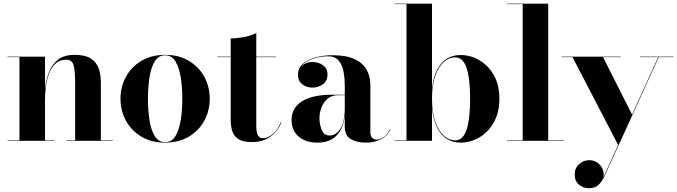

<svg xmlns="http://www.w3.org/2000/svg" viewBox="-20 -770 3704 1050"><path d="M21 -2.5H86.5V-457.5H21V-460H226V-281Q230.5 -326 245.5 -369.5Q260.5 -413 294.5 -441.5Q328.5 -470 389 -470Q445 -470 476 -450.5Q507 -431 519.2 -396.8Q531.5 -362.5 531.5 -319V-2.5H596.5V0H341.5V-2.5H391V-317.5Q391 -380.5 382.8 -412Q374.5 -443.5 343 -443.5Q306 -443.5 283 -422Q260 -400.5 247.8 -366.8Q235.5 -333 230.8 -295Q226 -257 226 -223V-2.5H276.5V0H21Z M639 -230Q639 -295 668.5 -349.5Q698 -404 752.8 -437Q807.5 -470 883 -470Q958.5 -470 1013.2 -437Q1068 -404 1097.5 -349.5Q1127 -295 1127 -230Q1127 -165 1097.5 -110.5Q1068 -56 1013.2 -23Q958.5 10 883 10Q807.5 10 752.8 -23Q698 -56 668.5 -110.5Q639 -165 639 -230ZM789 -230Q789 -170.5 797 -116Q805 -61.5 825.5 -27Q846 7.5 883 7.5Q920 7.5 940.2 -27Q960.5 -61.5 968.8 -116Q977 -170.5 977 -230Q977 -289.5 968.8 -344Q960.5 -398.5 940.2 -433Q920 -467.5 883 -467.5Q846 -467.5 825.5 -433Q805 -398.5 797 -344Q789 -289.5 789 -230Z M1519 -101.5Q1500.5 -54 1459.5 -23.5Q1418.5 7 1357.5 7Q1309 7 1284 -9.2Q1259 -25.5 1250.2 -53.2Q1241.5 -81 1241.5 -116V-457.5H1168.5V-460H1241.5V-560Q1275.5 -560 1315.5 -567.5Q1355.5 -575 1381.5 -590V-460H1488.5V-457.5H1381.5V-83Q1381.5 -45.5 1390.5 -29.8Q1399.5 -14 1419.5 -14Q1444 -14 1471.8 -37.2Q1499.5 -60.5 1516 -102Z M1796 -252H1865.5V-304.5Q1865.5 -340.5 1859 -377Q1852.5 -413.5 1832.5 -438Q1812.5 -462.5 1772.5 -462.5Q1747 -462.5 1717.5 -456Q1688 -449.5 1662.5 -435.8Q1637 -422 1623.5 -400.5Q1646.5 -431 1689 -431Q1721.5 -431 1746.2 -413.5Q1771 -396 1771 -363Q1771 -327.5 1746 -309.2Q1721 -291 1689 -291Q1655 -291 1632.2 -309.8Q1609.5 -328.5 1609.5 -361Q1609.5 -398.5 1637.5 -422Q1665.5 -445.5 1708.8 -456.8Q1752 -468 1797.5 -468Q1874 -468 1919.5 -446.5Q1965 -425 1985.2 -388.2Q2005.5 -351.5 2005.5 -304.5V-46.5Q2005.5 -30 2013.8 -18.2Q2022 -6.5 2042 -6.5Q2056.5 -6.5 2077.8 -20.2Q2099 -34 2113 -63.5L2115.5 -62.5Q2100 -27.5 2064 -8.8Q2028 10 1980 10Q1931.5 10 1898.5 -9.2Q1865.5 -28.5 1865.5 -77.5V-137.5Q1857.5 -67.5 1820.5 -28.8Q1783.5 10 1717 10Q1652 10 1613.2 -23.2Q1574.5 -56.5 1574.5 -113.5Q1574.5 -180.5 1632 -216.2Q1689.5 -252 1796 -252ZM1783.5 -29Q1817 -29 1841.2 -65.8Q1865.5 -102.5 1865.5 -180.5V-249.5H1830.5Q1792.5 -249.5 1769.8 -229Q1747 -208.5 1737 -179.5Q1727 -150.5 1727 -125.5Q1727 -90 1739.2 -59.5Q1751.5 -29 1783.5 -29Z M2203 -747.5H2137.5V-750H2342.5V-283Q2351.5 -372 2391.5 -420.5Q2431.5 -469 2499 -469Q2553.5 -469 2602 -440.5Q2650.5 -412 2680.8 -358.5Q2711 -305 2711 -230Q2711 -155 2680.8 -101.2Q2650.5 -47.5 2602 -18.8Q2553.5 10 2499 10Q2432 10 2392 -39Q2352 -88 2342.5 -177V0H2137.5V-2.5H2203ZM2342.5 -230Q2342.5 -153.5 2360.8 -103Q2379 -52.5 2407.8 -27.5Q2436.5 -2.5 2468.5 -2.5Q2513 -2.5 2532 -62.2Q2551 -122 2551 -230Q2551 -338 2532 -397.2Q2513 -456.5 2468.5 -456.5Q2436.5 -456.5 2407.8 -431.8Q2379 -407 2360.8 -356.8Q2342.5 -306.5 2342.5 -230Z M2753 -2.5H2838.5V-747.5H2753V-750H2978V-2.5H3063.5V0H2753Z M3438 -140 3428.5 -119 3285 195Q3272 223 3253 241.2Q3234 259.5 3200 259.5Q3171.5 259.5 3147.2 240.5Q3123 221.5 3123 184Q3123 149.5 3146.8 127.8Q3170.5 106 3203.5 106Q3225.5 106 3244.8 118.2Q3264 130.5 3274.2 151.8Q3284.5 173 3280 199.5L3360.5 23L3111 -457.5H3052.5V-460H3375V-457.5H3278L3436.5 -143.5L3579.5 -457.5H3480V-460H3663.5V-457.5H3582.5L3438 -140.5Z"/></svg>

Font: Bodoni* 72pt
Style: Bold
Weight: 700
Version: Version 2.3